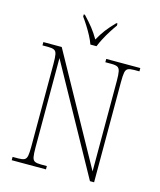

<svg xmlns="http://www.w3.org/2000/svg" viewBox="-134 -1026 935 1121"><g transform="rotate(15 334.0 -465.5)"><path d="M45 0V-20H79Q104 -20 116 -26Q128 -32 131.5 -51Q135 -70 135 -108V-606Q135 -645 131.5 -663.5Q128 -682 116 -688Q104 -694 79 -694H45V-714H156L518 -59V-606Q518 -645 514 -663.5Q510 -682 498.5 -688Q487 -694 462 -694H425V-714H631V-694H599Q574 -694 562 -688Q550 -682 546.5 -663.5Q543 -645 543 -606V0H518L160 -648V-108Q160 -70 163.5 -51Q167 -32 179 -26Q191 -20 216 -20H252V0ZM314 -771Q306 -794 292 -820.5Q278 -847 261.5 -873Q245 -899 231 -918V-931H238Q271 -896 292 -869.5Q313 -843 334 -807Q354 -843 374 -869.5Q394 -896 428 -931H435V-918Q421 -899 404.5 -873Q388 -847 374 -820.5Q360 -794 351 -771Z"/></g></svg>

Font: Noto Serif Georgian SemiCondensed Thin
Style: Regular
Weight: 100
Width: 4
Designer: Monotype Design Team, Akaki Razmadze
Foundry: Google LLC
Version: Version 2.003; ttfautohint (v1.8.4.7-5d5b)